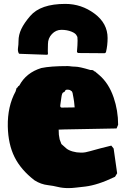

<svg xmlns="http://www.w3.org/2000/svg" viewBox="-20 -933 648 985"><path d="M327 -594Q331 -594 336 -593.5Q341 -593 348 -592Q350 -592 355 -591.5Q360 -591 366 -591Q387 -591 443 -574H449Q456 -574 460 -571Q461 -570 462 -568.5Q463 -567 464 -567Q469 -567 470 -564L489 -548Q538 -506 563 -433Q586 -366 586 -293L578 -274L310 -269L281 -268L282 -242L286 -218L295 -194L321 -171Q332 -162 352.5 -156Q373 -150 395 -150H400Q417 -150 442 -157.5Q467 -165 495 -172L551 -186L563 -171L581 -44L570 -26Q524 -4 487 8Q450 20 418 24Q390 27 369.5 29.5Q349 32 331 32Q301 32 277 26Q253 20 227 17Q190 13 157 -8Q87 -62 54.5 -127.5Q22 -193 20 -284Q18 -387 60 -464L65 -481Q69 -483 69.5 -484.5Q70 -486 71 -486L73 -490L79 -494Q114 -560 192 -584Q239 -594 327 -594ZM327 -473Q324 -473 320 -472.5Q316 -472 314 -467Q312 -461 305 -459Q298 -457 295 -434Q292 -409 289.5 -395Q287 -381 297 -381L363 -382L360 -412L357 -431L353 -452Q353 -456 351.5 -458Q350 -460 349 -464L339 -471Q333 -473 327 -473ZM315 -913Q398 -913 465 -863Q532 -813 532 -738Q532 -719 530 -701.5Q528 -684 524 -667Q522 -660 515 -660L383 -661Q379 -661 376.5 -664Q374 -667 375 -670Q378 -703 378 -725L377 -744L376 -745Q375 -746 375 -747Q375 -748 374 -749Q369 -762 346 -771Q323 -780 295 -780Q267 -780 246.5 -758.5Q226 -737 226 -707Q226 -694 225.5 -682Q225 -670 226 -658Q226 -652 220 -652L80 -657Q78 -657 76 -660Q70 -672 72.5 -688Q75 -704 75 -723Q75 -754 89.5 -784.5Q104 -815 135 -851Q188 -913 315 -913Z"/></svg>

Font: Sigmar
Style: Regular
Weight: 400
Designer: Vernon Adams
Foundry: Vernon Adams
Version: Version 1.000; ttfautohint (v1.8.4.7-5d5b);gftools[0.9.24]